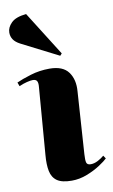

<svg xmlns="http://www.w3.org/2000/svg" viewBox="-92 -861 545 923"><g transform="rotate(-10 180.5 -399.5)"><path d="M104 -457Q106 -476 101 -485.5Q96 -495 80 -495Q70 -495 51.5 -490.5Q33 -486 13 -477L6 -496Q32 -508 76 -521.5Q120 -535 169 -535Q234 -535 261 -498Q288 -461 283 -403L263 -101Q261 -72 264.5 -60Q268 -48 285 -48Q302 -48 319.5 -57Q337 -66 351 -78L361 -63Q350 -52 322 -33.5Q294 -15 257 -0.5Q220 14 182 14Q134 14 110.5 -2.5Q87 -19 80.5 -51Q74 -83 78 -129ZM240 -597 231 -587 52 -678Q29 -690 19 -705Q9 -720 9 -739Q9 -764 31 -786Q53 -808 104 -813Z"/></g></svg>

Font: Literata 72pt ExtraBold
Style: Italic
Weight: 800
Italic angle: -2°
Designer: Latin by Veronika Burian and Jose Scaglione. Greek by Irene Vlachou. Cyrillic by Vera Evstafieva
Foundry: TypeTogether
Version: Version 3.002